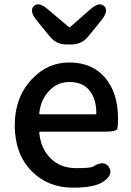

<svg xmlns="http://www.w3.org/2000/svg" viewBox="-20 -852 605 885"><path d="M316 13Q201 13 126 -63Q48 -142 48 -275Q48 -403 126 -486Q198 -564 299 -564Q406 -564 466 -492Q524 -423 524 -304Q524 -273 521 -259Q518 -245 462 -245H166Q161 -245 161 -240Q168 -167 213.5 -122Q259 -77 331 -77Q399 -77 409 -84Q459 -116 482 -82Q505 -47 455 -14Q415 13 316 13ZM161 -330Q160 -325 165 -325H419Q424 -325 424 -330Q424 -396 392.5 -435Q361 -474 301 -474Q247 -474 209 -436Q168 -395 161 -330ZM287 -647Q240 -647 210 -683L150 -757Q113 -802 136 -824Q158 -846 202 -808L295 -729Q300 -724 305 -729L394 -807Q437 -846 460 -824Q483 -802 446 -757L386 -683Q356 -647 309 -647Z"/></svg>

Font: Resource Han Rounded KR Medium
Style: Regular
Weight: 500
Designer: Cyano Hao (round all glyphs); Ryoko NISHIZUKA 西塚涼子 (kana, bopomofo & ideographs); Paul D. Hunt (Latin, Greek & Cyrillic)
Foundry: Cyano Hao
Version: 0.990